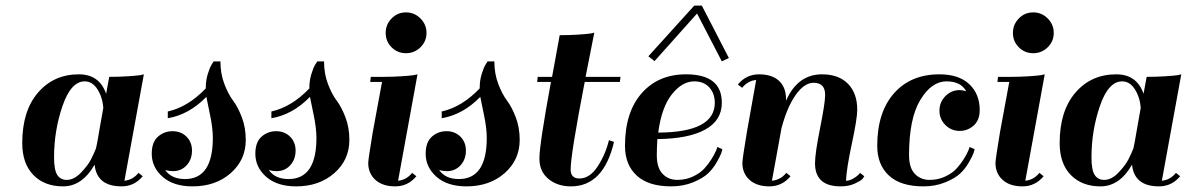

<svg xmlns="http://www.w3.org/2000/svg" viewBox="-20 -653 4216 682"><path d="M491 -389 422 -11Q452 -14 472 -39L487 -27Q457 9 412 9Q324 9 316 -68Q272 9 204 9Q138 9 98.5 -31.5Q59 -72 59 -145Q59 -259 115 -324Q171 -389 260 -389Q333 -389 357 -320Q362 -350 368 -380Q402 -380 433 -382Q464 -384 478 -386ZM217 -14Q243 -14 267.5 -39.5Q292 -65 303 -86.5Q314 -108 321 -126Q323 -134 326 -150.5Q329 -167 335 -202.5Q341 -238 347 -270Q344 -308 326 -336Q308 -364 281 -364Q232 -364 202 -276.5Q172 -189 172 -94Q172 -49 183.5 -31.5Q195 -14 217 -14Z M637 -17Q736 -17 736 -163Q736 -199 725.5 -248Q715 -297 713 -309Q652 -246 576 -233V-257Q648 -273 711 -339V-343Q711 -367 718 -390Q725 -413 732 -424L739 -435H763Q763 -391 777 -354.5Q791 -318 808 -295.5Q825 -273 839 -236.5Q853 -200 853 -156Q853 -85 799.5 -38Q746 9 664 9Q596 9 557.5 -25Q519 -59 519 -107Q519 -148 541 -167.5Q563 -187 593 -187Q623 -187 642.5 -167.5Q662 -148 662 -118Q662 -87 643 -66Q624 -45 594 -45Q581 -45 567 -49Q589 -17 637 -17Z M1005 -17Q1104 -17 1104 -163Q1104 -199 1093.5 -248Q1083 -297 1081 -309Q1020 -246 944 -233V-257Q1016 -273 1079 -339V-343Q1079 -367 1086 -390Q1093 -413 1100 -424L1107 -435H1131Q1131 -391 1145 -354.5Q1159 -318 1176 -295.5Q1193 -273 1207 -236.5Q1221 -200 1221 -156Q1221 -85 1167.5 -38Q1114 9 1032 9Q964 9 925.5 -25Q887 -59 887 -107Q887 -148 909 -167.5Q931 -187 961 -187Q991 -187 1010.5 -167.5Q1030 -148 1030 -118Q1030 -87 1011 -66Q992 -45 962 -45Q949 -45 935 -49Q957 -17 1005 -17Z M1463 -389 1394 -11Q1424 -14 1444 -39L1459 -27Q1429 9 1384 9Q1339 9 1313.5 -14Q1288 -37 1288 -74Q1288 -87 1304 -183L1337 -362H1295L1297 -380H1340Q1374 -380 1405 -382Q1436 -384 1449 -386ZM1371 -485Q1350 -506 1350 -536Q1350 -566 1371 -587.5Q1392 -609 1422 -609Q1452 -609 1473.5 -587.5Q1495 -566 1495 -536Q1495 -506 1473.5 -485Q1452 -464 1422 -464Q1392 -464 1371 -485Z M1610 -17Q1709 -17 1709 -163Q1709 -199 1698.5 -248Q1688 -297 1686 -309Q1625 -246 1549 -233V-257Q1621 -273 1684 -339V-343Q1684 -367 1691 -390Q1698 -413 1705 -424L1712 -435H1736Q1736 -391 1750 -354.5Q1764 -318 1781 -295.5Q1798 -273 1812 -236.5Q1826 -200 1826 -156Q1826 -85 1772.5 -38Q1719 9 1637 9Q1569 9 1530.5 -25Q1492 -59 1492 -107Q1492 -148 1514 -167.5Q1536 -187 1566 -187Q1596 -187 1615.5 -167.5Q1635 -148 1635 -118Q1635 -87 1616 -66Q1597 -45 1567 -45Q1554 -45 1540 -49Q1562 -17 1610 -17Z M2091 -537Q2077 -467 2060 -380H2184L2182 -362H2057Q2007 -104 2007 -51Q2007 -19 2038 -19Q2075 -19 2103 -62Q2131 -105 2143 -155L2161 -149Q2124 9 2008 9Q1960 9 1928 -17.5Q1896 -44 1896 -90Q1896 -139 1937 -362H1888L1890 -380H1941Q1945 -404 1954.5 -453.5Q1964 -503 1968 -528Q2002 -528 2033 -530Q2064 -532 2078 -534Z M2417 -389Q2544 -389 2544 -288Q2544 -225 2484.5 -192.5Q2425 -160 2315 -159Q2313 -123 2313 -102Q2313 -57 2333.5 -35.5Q2354 -14 2386 -14Q2416 -14 2441.5 -26Q2467 -38 2482 -54.5Q2497 -71 2508 -89Q2519 -107 2523.5 -118Q2528 -129 2528 -131L2546 -123Q2545 -118 2542 -109Q2539 -100 2526 -77Q2513 -54 2495 -37Q2477 -20 2442 -5.5Q2407 9 2364 9Q2283 9 2241.5 -29.5Q2200 -68 2200 -135Q2200 -254 2259 -321.5Q2318 -389 2417 -389ZM2446 -364Q2403 -364 2366.5 -318Q2330 -272 2318 -182Q2519 -183 2519 -288Q2519 -321 2499.5 -342.5Q2480 -364 2446 -364ZM2456 -605 2305 -436 2283 -453 2446 -633H2473L2569 -447L2544 -435Z M3025 -263Q3025 -232 3006 -143.5Q2987 -55 2985 -11Q2997 -11 3009.5 -18Q3022 -25 3029 -32L3035 -39L3050 -27Q3048 -23 3043 -17Q3038 -11 3016.5 -1Q2995 9 2966 9Q2875 9 2875 -73Q2875 -108 2893 -198Q2911 -288 2911 -316Q2911 -359 2870 -359Q2837 -359 2806.5 -316Q2776 -273 2756 -198L2722 -11Q2753 -14 2773 -39L2788 -27Q2758 9 2713 9Q2668 9 2642.5 -14Q2617 -37 2617 -74Q2617 -88 2633 -184L2666 -369Q2636 -366 2616 -341L2601 -353Q2631 -389 2676 -389Q2722 -389 2747 -366Q2772 -343 2772 -301V-295Q2813 -389 2900 -389Q2959 -389 2992 -355.5Q3025 -322 3025 -263Z M3389 -333Q3398 -333 3412 -329Q3393 -364 3342 -364Q3289 -364 3249 -298Q3209 -232 3209 -102Q3209 -57 3229.5 -35.5Q3250 -14 3282 -14Q3312 -14 3337.5 -26Q3363 -38 3378 -54.5Q3393 -71 3404 -89Q3415 -107 3419.5 -118Q3424 -129 3424 -131L3442 -123Q3441 -118 3438 -109Q3435 -100 3422 -77Q3409 -54 3391 -37Q3373 -20 3338 -5.5Q3303 9 3260 9Q3179 9 3137.5 -29.5Q3096 -68 3096 -135Q3096 -254 3155.5 -321.5Q3215 -389 3317 -389Q3386 -389 3423 -354Q3460 -319 3460 -262Q3460 -226 3438.5 -207Q3417 -188 3389 -188Q3359 -188 3338 -209Q3317 -230 3317 -260Q3317 -290 3338 -311.5Q3359 -333 3389 -333Z M3691 -389 3622 -11Q3652 -14 3672 -39L3687 -27Q3657 9 3612 9Q3567 9 3541.5 -14Q3516 -37 3516 -74Q3516 -87 3532 -183L3565 -362H3523L3525 -380H3568Q3602 -380 3633 -382Q3664 -384 3677 -386ZM3599 -485Q3578 -506 3578 -536Q3578 -566 3599 -587.5Q3620 -609 3650 -609Q3680 -609 3701.5 -587.5Q3723 -566 3723 -536Q3723 -506 3701.5 -485Q3680 -464 3650 -464Q3620 -464 3599 -485Z M4176 -389 4107 -11Q4137 -14 4157 -39L4172 -27Q4142 9 4097 9Q4009 9 4001 -68Q3957 9 3889 9Q3823 9 3783.5 -31.5Q3744 -72 3744 -145Q3744 -259 3800 -324Q3856 -389 3945 -389Q4018 -389 4042 -320Q4047 -350 4053 -380Q4087 -380 4118 -382Q4149 -384 4163 -386ZM3902 -14Q3928 -14 3952.5 -39.5Q3977 -65 3988 -86.5Q3999 -108 4006 -126Q4008 -134 4011 -150.5Q4014 -167 4020 -202.5Q4026 -238 4032 -270Q4029 -308 4011 -336Q3993 -364 3966 -364Q3917 -364 3887 -276.5Q3857 -189 3857 -94Q3857 -49 3868.5 -31.5Q3880 -14 3902 -14Z"/></svg>

Font: Sail
Style: Regular
Weight: 400
Designer: Miguel Hernandez
Foundry: Miguel Hernandez
Version: Version 1.002